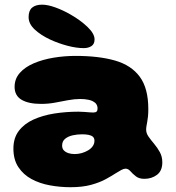

<svg xmlns="http://www.w3.org/2000/svg" viewBox="-20 -714 734 802"><path d="M274.5 68Q231 68 188.5 60.2Q146 52.5 111.8 34Q77.5 15.5 56.8 -15.8Q36 -47 36 -93.5Q36 -137.5 58.5 -167.2Q81 -197 119.5 -214.5Q158 -232 206.8 -239.8Q255.5 -247.5 308 -247.5Q320 -247.5 331.8 -246.5Q343.5 -245.5 353.5 -244.8Q363.5 -244 369 -244Q379.5 -244 383.5 -248Q387.5 -252 387.5 -260.5Q387.5 -266.5 386 -271.2Q384.5 -276 381.5 -280.2Q378.5 -284.5 374 -287Q365 -294 349.5 -297.2Q334 -300.5 315.5 -300.5Q291 -300.5 264.2 -295.5Q237.5 -290.5 209.5 -285.2Q181.5 -280 152 -280Q99.5 -280 70.2 -297.2Q41 -314.5 41 -351Q41 -385 62.8 -409.5Q84.5 -434 121.5 -449.8Q158.5 -465.5 203.8 -473Q249 -480.5 295.5 -480.5Q393 -480.5 460.8 -461Q528.5 -441.5 564 -393.2Q599.5 -345 599.5 -258.5Q599.5 -241 598.2 -228Q597 -215 595 -205Q593 -195 591.8 -187.2Q590.5 -179.5 590.5 -172Q590.5 -157.5 600.5 -143.2Q610.5 -129 624 -113Q637.5 -97 647.8 -78.2Q658 -59.5 658 -36Q658 -0.5 635.8 16.2Q613.5 33 583 33Q561 33 547.5 22.5Q534 12 524.8 1.2Q515.5 -9.5 504.5 -9.5Q497 -9.5 486.8 -4Q476.5 1.5 463 10Q447 20.5 422 34.2Q397 48 360.8 58Q324.5 68 274.5 68ZM292 -70.5Q307 -70.5 321.2 -74.5Q335.5 -78.5 347.8 -85.8Q360 -93 367.2 -103.2Q374.5 -113.5 374.5 -126Q374.5 -137 368 -142.8Q361.5 -148.5 349.5 -150.8Q337.5 -153 322.5 -153Q303 -153 283.8 -148.8Q264.5 -144.5 252 -134.2Q239.5 -124 239.5 -106Q239.5 -93 247 -85.5Q254.5 -78 266.2 -74.2Q278 -70.5 292 -70.5ZM330 -513Q299 -513 261.2 -523Q223.5 -533 189 -549Q150.5 -567 125 -590.8Q99.5 -614.5 99.5 -642.5Q99.5 -670 114.2 -682.2Q129 -694.5 155.5 -694.5Q179.5 -694.5 211.2 -683Q243 -671.5 273.5 -654Q315 -630.5 345 -602Q375 -573.5 375 -549.5Q375 -530 362 -521.5Q349 -513 330 -513Z"/></svg>

Font: Gluten ExtraBold
Style: Regular
Weight: 800
Designer: Tyler Finck
Foundry: Etcetera Type Company
Version: Version 1.300